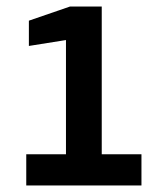

<svg xmlns="http://www.w3.org/2000/svg" viewBox="-20 -845 493 585"><path d="M181 -280V-723L68 -705V-782L193 -825H290V-280ZM60 -280V-375H411V-280Z"/></svg>

Font: Exo Thin SemiBold
Style: Regular
Weight: 600
Version: Version 2.000